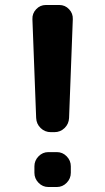

<svg xmlns="http://www.w3.org/2000/svg" viewBox="-20 -750 420 770"><path d="M208 -140Q231 -140 247.5 -123Q264 -106 264 -83V-57Q264 -34 247.5 -17Q231 0 208 0H174Q151 0 134.5 -17Q118 -34 118 -57V-83Q118 -106 134.5 -123Q151 -140 174 -140ZM184 -220Q160 -220 143 -236.5Q126 -253 125 -277L110 -673Q109 -696 125 -713Q141 -730 164 -730H218Q241 -730 257 -713Q273 -696 272 -673L257 -277Q256 -253 239 -236.5Q222 -220 198 -220Z"/></svg>

Font: Rounded Mplus 1c Bold
Style: Bold
Weight: 700
Version: Version 1.059.20150529